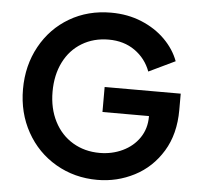

<svg xmlns="http://www.w3.org/2000/svg" viewBox="-54 -812 915 880"><g transform="rotate(5 404.0 -372.5)"><path d="M50 -373Q50 -482 98.5 -570Q147 -658 231.5 -707.5Q316 -757 422 -757Q499 -757 563 -730.5Q627 -704 671.5 -659.5Q716 -615 736 -561L615 -503Q593 -562 542.5 -597.5Q492 -633 422 -633Q353 -633 299 -600.5Q245 -568 215.5 -509Q186 -450 186 -373Q186 -296 216.5 -236.5Q247 -177 301.5 -144.5Q356 -112 425 -112Q482 -112 530.5 -135Q579 -158 607.5 -200Q636 -242 636 -297V-300H422V-415H772V-340Q772 -229 723.5 -149.5Q675 -70 595.5 -29Q516 12 425 12Q320 12 234 -38Q148 -88 99 -176Q50 -264 50 -373Z"/></g></svg>

Font: Eudoxus Sans
Style: Bold
Weight: 700
Designer: Stijn de Vries
Foundry: tokotype
Version: Version 2.005